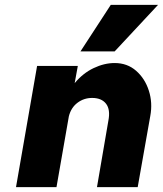

<svg xmlns="http://www.w3.org/2000/svg" viewBox="-20 -772 672 792"><path d="M632 -752 453 -560H312L437 -752ZM427 -274Q436 -320 417.5 -344Q399 -368 360 -368Q326 -368 299.5 -348Q273 -328 264 -292L213 0H46L133 -500H301L288 -429Q322 -470 366 -491Q410 -512 453 -512Q505 -512 541.5 -480Q578 -448 594 -398Q610 -348 600 -294L548 0H380Z"/></svg>

Font: Overused Grotesk ExtraBold
Style: Italic
Weight: 800
Italic angle: -10°
Version: Version 0.003